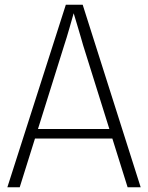

<svg xmlns="http://www.w3.org/2000/svg" viewBox="-20 -788 624 808"><path d="M11 0 257 -768H328L572 0H517L330 -597Q326 -611 320.5 -630Q315 -649 309 -669Q303 -689 297.5 -707.5Q292 -726 288 -739H292Q288 -726 283 -707.5Q278 -689 272 -669Q266 -649 260.5 -630Q255 -611 250 -597L63 0ZM114 -205V-245H470V-205Z"/></svg>

Font: Yaldevi ExtraLight
Style: Regular
Weight: 200
Designer: Sol Matas, Rajitha Manaperi, Kosala Senevirathne
Foundry: Mooniak
Version: Version 1.100